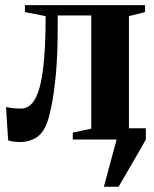

<svg xmlns="http://www.w3.org/2000/svg" viewBox="-20 -532 588 732"><path d="M376 180 424.5 0 418 -43H536V0Q517.5 33 499.2 64.5Q481 96 464 125.2Q447 154.5 432 180ZM56 9.5Q40 9.5 29.2 7.5Q18.5 5.5 11 3L3 -124Q13.5 -121.5 28.8 -119.8Q44 -118 59.5 -118Q93 -118 113.8 -154.5Q134.5 -191 144.2 -269Q154 -347 154 -470.5L75 -486V-512.5H533V-486L471.5 -470.5V-41.5L534.5 -26.5V0H257.5V-26.5L328 -41.5V-473H200V-424Q200 -322 192.8 -246.2Q185.5 -170.5 175 -121.5Q164.5 -72.5 154 -51Q138 -17.5 112.5 -4Q87 9.5 56 9.5Z"/></svg>

Font: Merriweather 120pt
Style: Bold
Weight: 700
Designer: Eben Sorkin
Foundry: Eben Sorkin
Version: Version 2.100